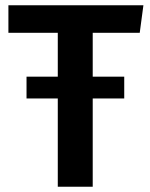

<svg xmlns="http://www.w3.org/2000/svg" viewBox="-20 -711 570 731"><path d="M453 -336H333V0H200V-336H81V-419H200V-586H12V-691H526L512 -586H333V-419H453Z"/></svg>

Font: Qnwhxotralxmqkhsjrfbfhwcoqn
Style: Regular
Weight: 500
Designer: Carrois Corporate & Edenspiekermann
Foundry: Carrois Corporate GbR & Edenspiekermann AG
Version: Version 2.001